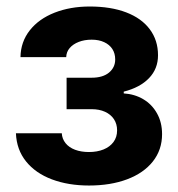

<svg xmlns="http://www.w3.org/2000/svg" viewBox="-20 -557 544 587"><path d="M251.8 -92.2Q277.1 -92.2 296.6 -100.1Q316 -108 327 -122.9Q338 -137.8 338 -158.4Q338 -178.1 328.3 -192.7Q318.7 -207.2 301.1 -215.2Q283.6 -223.2 260.2 -223.2H183.6V-319.4H260.2Q294.3 -319.4 313.3 -335.1Q332.2 -350.9 332.2 -375.2Q332.2 -393.7 323.5 -407.1Q314.7 -420.6 298.5 -428.1Q282.3 -435.7 260.3 -435.7Q238.3 -435.7 220.8 -428.9Q203.3 -422.1 193.1 -410.2Q182.9 -398.3 182.4 -382.3H42.6Q43.4 -429.2 71.1 -464.3Q98.8 -499.4 146.9 -518.3Q195.1 -537.1 254.2 -537.1Q318.7 -537.1 365.7 -519.2Q412.8 -501.2 437.9 -467.5Q463.1 -433.9 463.1 -388Q463.1 -346.7 435.6 -318.1Q408.2 -289.5 358.3 -276.8V-271.4Q391.3 -269.4 418 -253.7Q444.6 -238 460 -210.4Q475.5 -182.9 475.5 -146.9Q475.5 -98.9 447.3 -63.3Q419.2 -27.8 368.6 -8.8Q318 10.2 252.2 10.2Q188.8 10.2 138.7 -8.6Q88.6 -27.5 59.7 -63.4Q30.7 -99.4 28.7 -149.6H168.9Q169.8 -132.6 180.4 -119.3Q191 -106.1 209.6 -99.1Q228.3 -92.2 251.8 -92.2Z"/></svg>

Font: Pretendard GOV Variable
Style: Regular
Weight: 400
Designer: Base glyphs from Inter by Rasmus Andersson; Hangul glyphs from Noto Sans CJK(Source Han Sans) by Jang Soo-young and Kang
Foundry: Kil Hyung-jin
Version: Version 1.307;Glyphs 3.2 (3192)